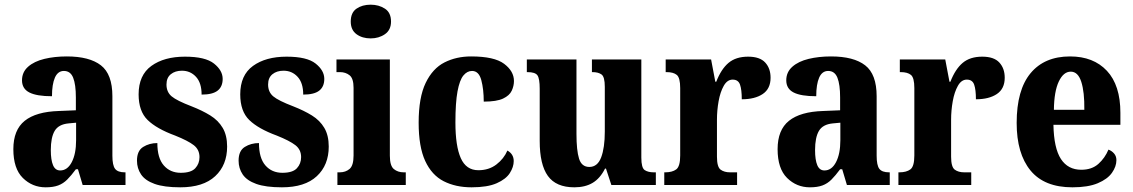

<svg xmlns="http://www.w3.org/2000/svg" viewBox="-20 -790 4840 820"><path d="M175 10Q118 10 77.5 -30Q37 -70 37 -153Q37 -235 85.5 -274Q134 -313 232 -316L304 -319V-374Q304 -429 292.5 -458Q281 -487 253 -487Q227 -487 214.5 -458.5Q202 -430 202 -379Q137 -379 105.5 -395Q74 -411 74 -447Q74 -482 100 -505Q126 -528 169.5 -538.5Q213 -549 265 -549Q362 -549 411 -511Q460 -473 460 -379V-125Q460 -84 471.5 -69Q483 -54 513 -54H516V0H333L313 -67H304Q284 -40 267 -23Q250 -6 228.5 2Q207 10 175 10ZM237 -62Q268 -62 286.5 -97.5Q305 -133 305 -191V-266L273 -263Q230 -259 213.5 -231Q197 -203 197 -149Q197 -107 206.5 -84.5Q216 -62 237 -62Z M750 10Q681 10 640.5 -4.5Q600 -19 582.5 -45Q565 -71 565 -104Q565 -146 591.5 -162.5Q618 -179 652 -179Q652 -115 679.5 -83.5Q707 -52 752 -52Q796 -52 814 -71.5Q832 -91 832 -119Q832 -151 807.5 -170Q783 -189 728 -211Q649 -240 610.5 -277.5Q572 -315 572 -387Q572 -469 626.5 -508.5Q681 -548 770 -548Q857 -548 894 -518.5Q931 -489 931 -453Q931 -420 909.5 -403Q888 -386 841 -386Q841 -436 817 -462Q793 -488 757 -488Q728 -488 709.5 -473Q691 -458 691 -429Q691 -397 713 -378.5Q735 -360 798 -336Q844 -318 878 -297Q912 -276 931 -244Q950 -212 950 -164Q950 -85 899 -37.5Q848 10 750 10Z M1184 10Q1115 10 1074.5 -4.5Q1034 -19 1016.5 -45Q999 -71 999 -104Q999 -146 1025.5 -162.5Q1052 -179 1086 -179Q1086 -115 1113.5 -83.5Q1141 -52 1186 -52Q1230 -52 1248 -71.5Q1266 -91 1266 -119Q1266 -151 1241.5 -170Q1217 -189 1162 -211Q1083 -240 1044.5 -277.5Q1006 -315 1006 -387Q1006 -469 1060.5 -508.5Q1115 -548 1204 -548Q1291 -548 1328 -518.5Q1365 -489 1365 -453Q1365 -420 1343.5 -403Q1322 -386 1275 -386Q1275 -436 1251 -462Q1227 -488 1191 -488Q1162 -488 1143.5 -473Q1125 -458 1125 -429Q1125 -397 1147 -378.5Q1169 -360 1232 -336Q1278 -318 1312 -297Q1346 -276 1365 -244Q1384 -212 1384 -164Q1384 -85 1333 -37.5Q1282 10 1184 10Z M1563 -626Q1527 -626 1502.5 -644Q1478 -662 1478 -698Q1478 -736 1502.5 -753Q1527 -770 1563 -770Q1598 -770 1624 -753Q1650 -736 1650 -698Q1650 -662 1624 -644Q1598 -626 1563 -626ZM1421 0V-54H1431Q1456 -54 1473 -68.5Q1490 -83 1490 -126V-415Q1490 -455 1473 -468.5Q1456 -482 1432 -482H1417V-536H1645V-125Q1645 -82 1662 -68Q1679 -54 1704 -54H1713V0Z M1994 10Q1926 10 1875 -16Q1824 -42 1796 -102.5Q1768 -163 1768 -266Q1768 -374 1798 -436Q1828 -498 1878.5 -523.5Q1929 -549 1992 -549Q2091 -549 2133 -517.5Q2175 -486 2175 -444Q2175 -423 2165.5 -402.5Q2156 -382 2128.5 -369Q2101 -356 2046 -356Q2046 -409 2035.5 -448Q2025 -487 1996 -487Q1975 -487 1959 -467.5Q1943 -448 1934 -400Q1925 -352 1925 -267Q1925 -166 1948 -114.5Q1971 -63 2023 -63Q2068 -63 2100 -87.5Q2132 -112 2147 -147Q2174 -132 2174 -102Q2174 -77 2157.5 -51Q2141 -25 2101.5 -7.5Q2062 10 1994 10Z M2433 10Q2355 10 2320 -38.5Q2285 -87 2285 -188V-411Q2285 -454 2275.5 -468Q2266 -482 2233 -482H2230V-536H2442V-218Q2442 -148 2453 -112.5Q2464 -77 2497 -77Q2532 -77 2547.5 -118Q2563 -159 2563 -228V-419Q2563 -462 2549 -472Q2535 -482 2511 -482H2508V-536H2719V-117Q2719 -73 2733.5 -63.5Q2748 -54 2772 -54H2781V0H2591L2568 -70H2564Q2543 -28 2511 -9Q2479 10 2433 10Z M2817 0V-54H2821Q2851 -54 2868 -66.5Q2885 -79 2885 -126V-414Q2885 -458 2870.5 -470Q2856 -482 2827 -482H2823V-536H3017L3035 -441H3039Q3060 -495 3091.5 -521.5Q3123 -548 3175 -548Q3225 -548 3248 -523Q3271 -498 3271 -458Q3271 -411 3237.5 -388.5Q3204 -366 3148 -366Q3148 -407 3140.5 -428.5Q3133 -450 3109 -450Q3086 -450 3071 -423.5Q3056 -397 3049 -357.5Q3042 -318 3042 -279V-121Q3042 -77 3057.5 -65.5Q3073 -54 3098 -54H3128V0Z M3439 10Q3382 10 3341.5 -30Q3301 -70 3301 -153Q3301 -235 3349.5 -274Q3398 -313 3496 -316L3568 -319V-374Q3568 -429 3556.5 -458Q3545 -487 3517 -487Q3491 -487 3478.5 -458.5Q3466 -430 3466 -379Q3401 -379 3369.5 -395Q3338 -411 3338 -447Q3338 -482 3364 -505Q3390 -528 3433.5 -538.5Q3477 -549 3529 -549Q3626 -549 3675 -511Q3724 -473 3724 -379V-125Q3724 -84 3735.5 -69Q3747 -54 3777 -54H3780V0H3597L3577 -67H3568Q3548 -40 3531 -23Q3514 -6 3492.5 2Q3471 10 3439 10ZM3501 -62Q3532 -62 3550.5 -97.5Q3569 -133 3569 -191V-266L3537 -263Q3494 -259 3477.5 -231Q3461 -203 3461 -149Q3461 -107 3470.5 -84.5Q3480 -62 3501 -62Z M3817 0V-54H3821Q3851 -54 3868 -66.5Q3885 -79 3885 -126V-414Q3885 -458 3870.5 -470Q3856 -482 3827 -482H3823V-536H4017L4035 -441H4039Q4060 -495 4091.5 -521.5Q4123 -548 4175 -548Q4225 -548 4248 -523Q4271 -498 4271 -458Q4271 -411 4237.5 -388.5Q4204 -366 4148 -366Q4148 -407 4140.5 -428.5Q4133 -450 4109 -450Q4086 -450 4071 -423.5Q4056 -397 4049 -357.5Q4042 -318 4042 -279V-121Q4042 -77 4057.5 -65.5Q4073 -54 4098 -54H4128V0Z M4560 10Q4440 10 4381 -62Q4322 -134 4322 -265Q4322 -406 4381.5 -477.5Q4441 -549 4550 -549Q4650 -549 4707.5 -487.5Q4765 -426 4765 -308V-257H4479Q4481 -157 4511 -111Q4541 -65 4598 -65Q4643 -65 4671 -90Q4699 -115 4714 -151Q4728 -146 4738 -134.5Q4748 -123 4748 -106Q4748 -79 4729 -52Q4710 -25 4668.5 -7.5Q4627 10 4560 10ZM4611 -321Q4612 -397 4598 -440.5Q4584 -484 4553 -484Q4522 -484 4502 -442Q4482 -400 4481 -321Z"/></svg>

Font: Noto Serif Thai Condensed ExtraBold
Style: Regular
Weight: 800
Width: 3
Designer: Monotype Design Team
Foundry: Monotype Imaging Inc.
Version: Version 2.002; ttfautohint (v1.8.4.7-5d5b)